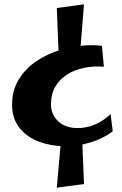

<svg xmlns="http://www.w3.org/2000/svg" viewBox="-20 -726 567 889"><path d="M280 -49Q218 -49 162 -69.5Q106 -90 71 -133Q36 -176 36 -242Q36 -303 62.5 -350.5Q89 -398 133 -431.5Q177 -465 231.5 -485.5Q286 -506 343.5 -513Q401 -520 452 -514L461 -417Q412 -421 367.5 -411.5Q323 -402 289 -380Q255 -358 235.5 -324Q216 -290 216 -244Q216 -195 250 -164Q284 -133 339 -133Q381 -133 420 -149.5Q459 -166 492 -198L502 -118Q457 -84 399 -66.5Q341 -49 280 -49ZM253 -436 243 -689 369 -706 348 -447ZM243 143 265 -106 359 -117 369 126Z"/></svg>

Font: Marhey Light Medium
Style: Regular
Weight: 500
Version: Version 1.000